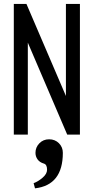

<svg xmlns="http://www.w3.org/2000/svg" viewBox="-20 -704 490 1004"><path d="M308.6 95.2Q308.6 264.2 163.1 280.8L155.8 253.9Q179.7 245.1 202.9 225.1Q226.1 205.1 226.1 183.6Q226.1 156.2 209.5 151.4Q187.5 145 176.5 129.6Q165.5 114.3 165.5 95.2Q165.5 66.4 185.8 45.4Q206.1 24.4 236.8 24.4Q267.6 24.4 288.1 44.9Q308.6 65.4 308.6 95.2ZM125.5 0H52.2V-683.6H118.2L324.7 -202.1V-683.6H397.9V0H331.5L125.5 -481Z"/></svg>

Font: Anka/Coder Narrow
Style: Regular
Weight: 400
Width: 3
Monospace: yes
Version: Version 001.100